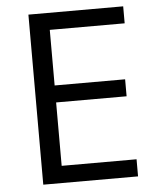

<svg xmlns="http://www.w3.org/2000/svg" viewBox="-52 -758 658 803"><g transform="rotate(-5 277.5 -357.0)"><path d="M495.1 0H97.2V-713.9H495.1V-642.6H180.7V-409.2H476.6V-337.9H180.7V-71.8H495.1Z"/></g></svg>

Font: Viking Open Sans
Style: Regular
Weight: 400
Foundry: Ascender Corporation
Version: Version 2.001